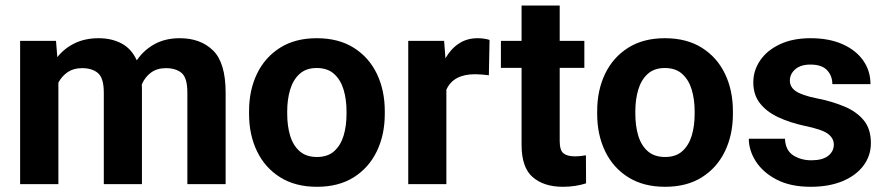

<svg xmlns="http://www.w3.org/2000/svg" viewBox="-20 -679 3268 708"><path d="M282.7 -427.7Q251.5 -427.7 230 -413.3Q208.5 -398.9 195.3 -374.5V0H54.2V-528.3H186.5L191.4 -468.3Q217.3 -501 255.6 -519.5Q293.9 -538.1 343.8 -538.1Q391.6 -538.1 428.2 -518.8Q464.8 -499.5 484.4 -456.5Q509.8 -494.1 549.6 -516.1Q589.4 -538.1 643.1 -538.1Q719.7 -538.1 765.9 -492.7Q812 -447.3 812 -337.4V0H670.9V-337.4Q670.9 -392.1 649.7 -409.9Q628.4 -427.7 591.8 -427.7Q559.1 -427.7 536.9 -411.4Q514.6 -395 502.9 -367.7Q503.4 -360.4 503.4 -352.5V0H362.8V-336.9Q362.8 -390.6 341.6 -409.2Q320.3 -427.7 282.7 -427.7Z M898.4 -258.8V-269Q898.4 -346.2 927.7 -407Q957 -467.8 1012.7 -502.9Q1068.4 -538.1 1147.9 -538.1Q1228.5 -538.1 1284.4 -502.9Q1340.3 -467.8 1369.6 -407Q1398.9 -346.2 1398.9 -269V-258.8Q1398.9 -182.1 1369.6 -121.3Q1340.3 -60.5 1284.7 -25.4Q1229 9.8 1148.9 9.8Q1068.8 9.8 1012.9 -25.4Q957 -60.5 927.7 -121.3Q898.4 -182.1 898.4 -258.8ZM1039.1 -269V-258.8Q1039.1 -214.8 1049.8 -179Q1060.5 -143.1 1084.7 -121.6Q1108.9 -100.1 1148.9 -100.1Q1188.5 -100.1 1212.4 -121.6Q1236.3 -143.1 1247.1 -179Q1257.8 -214.8 1257.8 -258.8V-269Q1257.8 -312 1247.1 -348.1Q1236.3 -384.3 1212.2 -406.2Q1188 -428.2 1147.9 -428.2Q1108.4 -428.2 1084.5 -406.2Q1060.5 -384.3 1049.8 -348.1Q1039.1 -312 1039.1 -269Z M1785.2 -531.7 1782.7 -401.4Q1772.5 -402.8 1758.1 -404.1Q1743.7 -405.3 1731.9 -405.3Q1651.4 -405.3 1626 -348.1V0H1485.4V-528.3H1617.7L1622.6 -463.9Q1642.1 -498.5 1671.9 -518.3Q1701.7 -538.1 1741.2 -538.1Q1752.4 -538.1 1764.9 -536.4Q1777.3 -534.7 1785.2 -531.7Z M2134.8 -528.3V-428.7H2043.9V-159.2Q2043.9 -125 2057.6 -113.8Q2071.3 -102.5 2099.1 -102.5Q2112.3 -102.5 2122.6 -103.8Q2132.8 -105 2140.6 -106.4L2141.1 -2.9Q2123 2.9 2102.1 6.3Q2081.1 9.8 2055.7 9.8Q1985.8 9.8 1944.6 -25.6Q1903.3 -61 1903.3 -145V-428.7H1827.1V-528.3H1903.3V-658.7H2043.9V-528.3Z M2182.1 -258.8V-269Q2182.1 -346.2 2211.4 -407Q2240.7 -467.8 2296.4 -502.9Q2352.1 -538.1 2431.6 -538.1Q2512.2 -538.1 2568.1 -502.9Q2624 -467.8 2653.3 -407Q2682.6 -346.2 2682.6 -269V-258.8Q2682.6 -182.1 2653.3 -121.3Q2624 -60.5 2568.4 -25.4Q2512.7 9.8 2432.6 9.8Q2352.5 9.8 2296.6 -25.4Q2240.7 -60.5 2211.4 -121.3Q2182.1 -182.1 2182.1 -258.8ZM2322.8 -269V-258.8Q2322.8 -214.8 2333.5 -179Q2344.2 -143.1 2368.4 -121.6Q2392.6 -100.1 2432.6 -100.1Q2472.2 -100.1 2496.1 -121.6Q2520 -143.1 2530.8 -179Q2541.5 -214.8 2541.5 -258.8V-269Q2541.5 -312 2530.8 -348.1Q2520 -384.3 2495.8 -406.2Q2471.7 -428.2 2431.6 -428.2Q2392.1 -428.2 2368.2 -406.2Q2344.2 -384.3 2333.5 -348.1Q2322.8 -312 2322.8 -269Z M3054.7 -146Q3054.7 -168.9 3033.4 -185.3Q3012.2 -201.7 2945.3 -215.3Q2891.6 -227.1 2849.1 -247.1Q2806.6 -267.1 2782.2 -298.3Q2757.8 -329.6 2757.8 -375Q2757.8 -418.9 2783 -456.1Q2808.1 -493.2 2855.5 -515.6Q2902.8 -538.1 2968.8 -538.1Q3037.1 -538.1 3086.7 -516.1Q3136.2 -494.1 3163.1 -455.8Q3189.9 -417.5 3189.9 -368.7H3049.3Q3049.3 -399.4 3029.8 -420.2Q3010.3 -440.9 2968.3 -440.9Q2932.6 -440.9 2912.6 -423.6Q2892.6 -406.2 2892.6 -381.8Q2892.6 -357.9 2914.6 -342.8Q2936.5 -327.6 2991.7 -316.4Q3048.8 -305.2 3094 -286.1Q3139.2 -267.1 3165.3 -235.1Q3191.4 -203.1 3191.4 -151.4Q3191.4 -105 3164.1 -68.4Q3136.7 -31.7 3086.9 -11Q3037.1 9.8 2969.2 9.8Q2895 9.8 2844.2 -16.6Q2793.5 -43 2767.3 -83.7Q2741.2 -124.5 2741.2 -167.5H2874.5Q2876.5 -124.5 2905 -106.2Q2933.6 -87.9 2972.2 -87.9Q3012.7 -87.9 3033.7 -104.2Q3054.7 -120.6 3054.7 -146Z"/></svg>

Font: Vazirmatn UI FD
Style: Bold
Weight: 700
Designer: Saber Rastikerdar
Foundry: Saber Rastikerdar
Version: Version 33.003